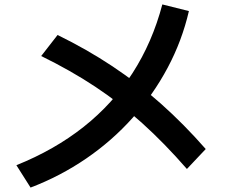

<svg xmlns="http://www.w3.org/2000/svg" viewBox="-20 -799 1040 867"><path d="M54 -53Q226 -122 357.5 -226Q489 -330 578.5 -469Q668 -608 713 -779L833 -749Q802 -615 737 -493Q672 -371 579 -267Q486 -163 369 -83Q252 -3 118 48ZM824 -36Q723 -152 622 -243Q521 -334 410 -407.5Q299 -481 166 -546L240 -641Q373 -576 488 -499.5Q603 -423 707 -330.5Q811 -238 909 -126Z"/></svg>

Font: M PLUS 1 Code SemiBold
Style: Regular
Weight: 600
Designer: Coji Morishita
Foundry: UNDERFOREST DESIGN
Version: Version 1.005